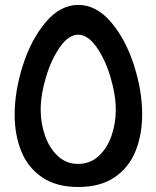

<svg xmlns="http://www.w3.org/2000/svg" viewBox="-20 -755 640 786"><path d="M40 -286Q40 -382.5 73.8 -488Q107.5 -593.5 167.2 -664.2Q227 -735 300.5 -735Q375 -734.5 434.8 -664Q494.5 -593.5 528.2 -488.8Q562 -384 562 -287.5Q562 -204 535 -136.8Q508 -69.5 449.5 -29.5Q391 10.5 300.5 10.5Q210.5 10.5 152.2 -29.2Q94 -69 67 -136Q40 -203 40 -286ZM454 -305Q454 -366.5 432.2 -439.5Q410.5 -512.5 374.8 -562.8Q339 -613 300 -613Q261 -613 225.5 -562.5Q190 -512 168.2 -439.2Q146.5 -366.5 146.5 -305.5Q146.5 -251.5 164 -200.5Q181.5 -149.5 216.2 -116.8Q251 -84 300 -84Q349 -84 384 -116.2Q419 -148.5 436.5 -199.2Q454 -250 454 -305Z"/></svg>

Font: JuliaMono SemiBoldItalic
Style: Regular
Weight: 600
Italic angle: -9°
Monospace: yes
Designer: cormullion
Foundry: corm
Version: Version 0.049; ttfautohint (v1.8.4)